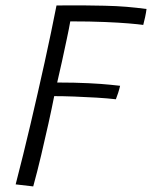

<svg xmlns="http://www.w3.org/2000/svg" viewBox="-20 -673 558 705"><path d="M102 11.5 37.5 4Q65 -102 92 -216.8Q119 -331.5 143.8 -443.8Q168.5 -556 187.5 -653Q243.5 -653.5 286.5 -653.2Q329.5 -653 363.5 -652Q409 -651 444.5 -648Q480 -645 518 -640Q516.5 -627 512.8 -609.8Q509 -592.5 506 -581.5Q488 -584 453 -587Q418 -590 364.8 -592.2Q311.5 -594.5 238 -594.5Q234 -570.5 225.5 -531Q217 -491.5 207.8 -448.5Q198.5 -405.5 190 -370Q255 -370 305 -367.5Q355 -365 385.5 -361.8Q416 -358.5 421 -358Q418.5 -346.5 413.8 -331.8Q409 -317 405.5 -308.5Q375.5 -312 334.8 -314.5Q294 -317 252.5 -318.5Q211 -320 179 -320Q170.5 -276.5 158 -220Q145.5 -163.5 131.2 -103.2Q117 -43 102 11.5Z"/></svg>

Font: Grandstander Thin ExtraLight
Style: Italic
Weight: 250
Italic angle: -15°
Version: Version 1.200